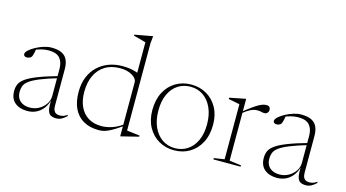

<svg xmlns="http://www.w3.org/2000/svg" viewBox="-81 -1024 2416 1339"><g transform="rotate(15 1127.0 -354.0)"><path d="M330.5 -285V-270Q247 -245.5 197.5 -225.2Q148 -205 123.8 -186.8Q99.5 -168.5 92 -148.8Q84.5 -129 84.5 -106Q84.5 -64 110.2 -40.8Q136 -17.5 180.5 -17.5Q216 -17.5 246 -34.2Q276 -51 294 -78.2Q312 -105.5 312 -136.5V-331Q312 -380.5 287.8 -408.8Q263.5 -437 205.5 -437Q181 -437 153 -430Q125 -423 88.5 -407L119 -423Q116.5 -407 113.8 -394.5Q111 -382 108 -373.8Q105 -365.5 100.5 -361Q95.5 -356 87.2 -353Q79 -350 70.5 -350Q59.5 -350 53.2 -355.2Q47 -360.5 47 -368Q47 -381.5 64.5 -397.5Q82 -413.5 108.8 -428Q135.5 -442.5 165.2 -451.8Q195 -461 220 -461Q269.5 -461 297.2 -446.2Q325 -431.5 336.5 -404.2Q348 -377 348 -340V-76.5Q348 -54.5 354 -41.8Q360 -29 371 -23.8Q382 -18.5 396 -18.5Q410 -18.5 422 -22.2Q434 -26 451.5 -37.5V-28Q433.5 -10.5 415.8 -1.5Q398 7.5 377.5 7.5Q352 7.5 336.8 -1.8Q321.5 -11 315.5 -37Q309.5 -63 312 -113L315 -114Q304 -71 282.5 -43.8Q261 -16.5 232.2 -3.2Q203.5 10 169.5 10Q114 10 80 -18.2Q46 -46.5 46 -102Q46 -128 55.2 -150Q64.5 -172 93 -193Q121.5 -214 178.5 -236.2Q235.5 -258.5 330.5 -285Z M842.5 -377.5Q842.5 -404 807.5 -425Q772.5 -446 721.5 -446Q656.5 -446 611.8 -418.2Q567 -390.5 543.5 -340.2Q520 -290 520 -222Q520 -161 540.8 -116Q561.5 -71 601 -46.5Q640.5 -22 696.5 -22Q736.5 -22 779.5 -37.5Q822.5 -53 870 -92L872 -78.5Q830 -49.5 801.5 -31.8Q773 -14 752.8 -5Q732.5 4 717 7Q701.5 10 685.5 10Q621 10 575.5 -15.8Q530 -41.5 506 -91Q482 -140.5 482 -212Q482 -272.5 501.2 -319.5Q520.5 -366.5 554.8 -398.8Q589 -431 634.2 -447.8Q679.5 -464.5 731.5 -464.5Q756 -464.5 778.5 -461.8Q801 -459 823 -452.8Q845 -446.5 868.5 -435L842.5 -411V-666Q836.5 -668 820.8 -672.2Q805 -676.5 786.8 -681.5Q768.5 -686.5 754 -690V-697.5L880 -720.5H884L878.5 -670.5V-38.5Q883 -38 894.8 -36.5Q906.5 -35 921.5 -33.2Q936.5 -31.5 950 -29.8Q963.5 -28 971.5 -27V-19L847 12H842.5V-64.5Z M1231 -6Q1281 -6 1320.5 -31.5Q1360 -57 1383 -105.8Q1406 -154.5 1406 -224Q1406 -291.5 1383.5 -342Q1361 -392.5 1321 -420.5Q1281 -448.5 1228 -448.5Q1178 -448.5 1138.5 -423.2Q1099 -398 1076 -349.2Q1053 -300.5 1053 -230.5Q1053 -163 1075.5 -112.5Q1098 -62 1138.2 -34Q1178.5 -6 1231 -6ZM1229 10Q1168.5 10 1119 -18.2Q1069.5 -46.5 1040.5 -99Q1011.5 -151.5 1011.5 -223Q1011.5 -297.5 1040 -351.8Q1068.5 -406 1118 -435.2Q1167.5 -464.5 1230 -464.5Q1291 -464.5 1340.2 -436.2Q1389.5 -408 1418.5 -355.8Q1447.5 -303.5 1447.5 -232Q1447.5 -157.5 1419 -103.2Q1390.5 -49 1341.2 -19.5Q1292 10 1229 10Z M1772.5 -462Q1787.5 -462 1794.2 -454.5Q1801 -447 1801 -434.5Q1801 -421 1792.5 -412.2Q1784 -403.5 1770 -403.5Q1761.5 -403.5 1755 -405.2Q1748.5 -407 1741 -408.5Q1733.5 -410 1721 -410Q1707 -410 1692.2 -405.8Q1677.5 -401.5 1659.5 -391Q1641.5 -380.5 1618.5 -362L1613.5 -370Q1651.5 -400.5 1677.5 -419Q1703.5 -437.5 1721.2 -446.8Q1739 -456 1751 -459Q1763 -462 1772.5 -462ZM1623.5 -373V-21L1708.5 -9.5V0H1512V-9.5L1587.5 -21V-418.5Q1581 -420 1569 -422.2Q1557 -424.5 1541 -427.8Q1525 -431 1506.5 -434.5V-444L1619.5 -466.5H1623.5Z M2133 -285V-270Q2049.5 -245.5 2000 -225.2Q1950.5 -205 1926.2 -186.8Q1902 -168.5 1894.5 -148.8Q1887 -129 1887 -106Q1887 -64 1912.8 -40.8Q1938.5 -17.5 1983 -17.5Q2018.5 -17.5 2048.5 -34.2Q2078.5 -51 2096.5 -78.2Q2114.5 -105.5 2114.5 -136.5V-331Q2114.5 -380.5 2090.2 -408.8Q2066 -437 2008 -437Q1983.5 -437 1955.5 -430Q1927.5 -423 1891 -407L1921.5 -423Q1919 -407 1916.2 -394.5Q1913.5 -382 1910.5 -373.8Q1907.5 -365.5 1903 -361Q1898 -356 1889.8 -353Q1881.5 -350 1873 -350Q1862 -350 1855.8 -355.2Q1849.5 -360.5 1849.5 -368Q1849.5 -381.5 1867 -397.5Q1884.5 -413.5 1911.2 -428Q1938 -442.5 1967.8 -451.8Q1997.5 -461 2022.5 -461Q2072 -461 2099.8 -446.2Q2127.5 -431.5 2139 -404.2Q2150.5 -377 2150.5 -340V-76.5Q2150.5 -54.5 2156.5 -41.8Q2162.5 -29 2173.5 -23.8Q2184.5 -18.5 2198.5 -18.5Q2212.5 -18.5 2224.5 -22.2Q2236.5 -26 2254 -37.5V-28Q2236 -10.5 2218.2 -1.5Q2200.5 7.5 2180 7.5Q2154.5 7.5 2139.2 -1.8Q2124 -11 2118 -37Q2112 -63 2114.5 -113L2117.5 -114Q2106.5 -71 2085 -43.8Q2063.5 -16.5 2034.8 -3.2Q2006 10 1972 10Q1916.5 10 1882.5 -18.2Q1848.5 -46.5 1848.5 -102Q1848.5 -128 1857.8 -150Q1867 -172 1895.5 -193Q1924 -214 1981 -236.2Q2038 -258.5 2133 -285Z"/></g></svg>

Font: Newsreader 36pt ExtraLight
Style: Regular
Weight: 250
Designer: Hugues Gentile
Foundry: Production Type
Version: Version 1.003